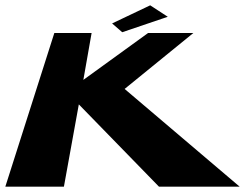

<svg xmlns="http://www.w3.org/2000/svg" viewBox="-35 -701 925 721"><path d="M386 -613 424 -580 595 -638 529 -681ZM865 0 433 -367 691 -577H521L278 -401L309 -577H169L-15 0H205L261 -309L562 0Z"/></svg>

Font: Hussar Milosc
Style: Bold
Weight: 700
Foundry: Cannot Into Space Fonts
Version: Version 1.02